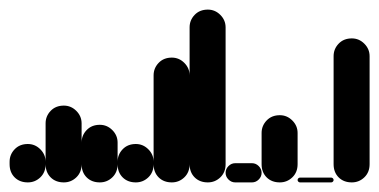

<svg xmlns="http://www.w3.org/2000/svg" viewBox="-20 -380 790 400"><path d="M0 -38H75V-43H0ZM38 -75Q21 -75 10.5 -64Q0 -53 0 -38Q0 -21 10.5 -10.5Q21 0 38 0Q53 0 64 -10.5Q75 -21 75 -38Q75 -53 64 -64Q53 -75 38 -75ZM38 -80Q21 -80 10.5 -69Q0 -58 0 -43Q0 -26 10.5 -15.5Q21 -5 38 -5Q53 -5 64 -15.5Q75 -26 75 -43Q75 -58 64 -69Q53 -80 38 -80Z M75 -38H150V-123H75ZM113 -75Q96 -75 85.5 -64Q75 -53 75 -38Q75 -21 85.5 -10.5Q96 0 113 0Q128 0 139 -10.5Q150 -21 150 -38Q150 -53 139 -64Q128 -75 113 -75ZM113 -160Q96 -160 85.5 -149Q75 -138 75 -123Q75 -106 85.5 -95.5Q96 -85 113 -85Q128 -85 139 -95.5Q150 -106 150 -123Q150 -138 139 -149Q128 -160 113 -160Z M150 -38H225V-83H150ZM188 -75Q171 -75 160.5 -64Q150 -53 150 -38Q150 -21 160.5 -10.5Q171 0 188 0Q203 0 214 -10.5Q225 -21 225 -38Q225 -53 214 -64Q203 -75 188 -75ZM188 -120Q171 -120 160.5 -109Q150 -98 150 -83Q150 -66 160.5 -55.5Q171 -45 188 -45Q203 -45 214 -55.5Q225 -66 225 -83Q225 -98 214 -109Q203 -120 188 -120Z M225 -38H300V-43H225ZM263 -75Q246 -75 235.5 -64Q225 -53 225 -38Q225 -21 235.5 -10.5Q246 0 263 0Q278 0 289 -10.5Q300 -21 300 -38Q300 -53 289 -64Q278 -75 263 -75ZM263 -80Q246 -80 235.5 -69Q225 -58 225 -43Q225 -26 235.5 -15.5Q246 -5 263 -5Q278 -5 289 -15.5Q300 -26 300 -43Q300 -58 289 -69Q278 -80 263 -80Z M300 -38H375V-223H300ZM338 -75Q321 -75 310.5 -64Q300 -53 300 -38Q300 -21 310.5 -10.5Q321 0 338 0Q353 0 364 -10.5Q375 -21 375 -38Q375 -53 364 -64Q353 -75 338 -75ZM338 -260Q321 -260 310.5 -249Q300 -238 300 -223Q300 -206 310.5 -195.5Q321 -185 338 -185Q353 -185 364 -195.5Q375 -206 375 -223Q375 -238 364 -249Q353 -260 338 -260Z M375 -38H450V-323H375ZM413 -75Q396 -75 385.5 -64Q375 -53 375 -38Q375 -21 385.5 -10.5Q396 0 413 0Q428 0 439 -10.5Q450 -21 450 -38Q450 -53 439 -64Q428 -75 413 -75ZM413 -360Q396 -360 385.5 -349Q375 -338 375 -323Q375 -306 385.5 -295.5Q396 -285 413 -285Q428 -285 439 -295.5Q450 -306 450 -323Q450 -338 439 -349Q428 -360 413 -360Z M470 -40Q462 -40 456 -34Q450 -28 450 -20Q450 -12 456 -6Q462 0 470 0H505Q513 0 519 -6Q525 -12 525 -20Q525 -28 519 -34Q513 -40 505 -40Z M525 -38H600V-103H525ZM563 -75Q546 -75 535.5 -64Q525 -53 525 -38Q525 -21 535.5 -10.5Q546 0 563 0Q578 0 589 -10.5Q600 -21 600 -38Q600 -53 589 -64Q578 -75 563 -75ZM563 -140Q546 -140 535.5 -129Q525 -118 525 -103Q525 -86 535.5 -75.5Q546 -65 563 -65Q578 -65 589 -75.5Q600 -86 600 -103Q600 -118 589 -129Q578 -140 563 -140Z M605 -10Q603 -10 601.5 -8.5Q600 -7 600 -5Q600 -3 601.5 -1.5Q603 0 605 0H670Q672 0 673.5 -1.5Q675 -3 675 -5Q675 -7 673.5 -8.5Q672 -10 670 -10Z M675 -38H750V-263H675ZM713 -75Q696 -75 685.5 -64Q675 -53 675 -38Q675 -21 685.5 -10.5Q696 0 713 0Q728 0 739 -10.5Q750 -21 750 -38Q750 -53 739 -64Q728 -75 713 -75ZM713 -300Q696 -300 685.5 -289Q675 -278 675 -263Q675 -246 685.5 -235.5Q696 -225 713 -225Q728 -225 739 -235.5Q750 -246 750 -263Q750 -278 739 -289Q728 -300 713 -300Z"/></svg>

Font: Wavefont Medium
Style: Regular
Weight: 500
Version: Version 3.004;gftools[0.9.33]